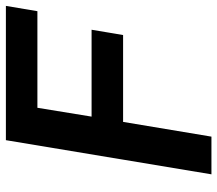

<svg xmlns="http://www.w3.org/2000/svg" viewBox="-63 -675 738 652"><g transform="rotate(-90 306.0 -349.0)"><path d="M168 0 218 -300H513L531 -407H236L266 -591H594L612 -698H156L40 0Z"/></g></svg>

Font: IBM Plex Mono SmBld
Style: Italic
Weight: 600
Italic angle: -9.5°
Monospace: yes
Designer: Mike Abbink, Paul van der Laan, Pieter van Rosmalen
Foundry: Bold Monday
Version: Version 2.004